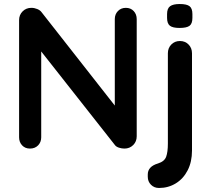

<svg xmlns="http://www.w3.org/2000/svg" viewBox="-20 -739 1050 955"><path d="M660 -644V-61Q660 -35 642.5 -17.5Q625 0 599 0Q585 0 571.5 -4.5Q558 -9 552 -17L185 -483V-56Q185 -32 169.5 -16Q154 0 129 0Q105 0 90 -16Q75 -32 75 -56V-639Q75 -665 92.5 -682.5Q110 -700 136 -700Q151 -700 165.5 -694Q180 -688 187 -678L551 -214V-644Q551 -668 566.5 -684Q582 -700 606 -700Q630 -700 645 -684Q660 -668 660 -644ZM715 140V129Q715 89 766 74Q798 64 806.5 40.5Q815 17 815 -25V-474Q815 -500 832 -517.5Q849 -535 875 -535Q901 -535 918 -517.5Q935 -500 935 -474V10Q935 66 913.5 108Q892 150 854.5 173Q817 196 771 196Q747 196 731 180Q715 164 715 140ZM811 -650V-669Q811 -697 826 -708Q841 -719 874 -719Q909 -719 923 -708Q937 -697 937 -669V-650Q937 -621 922.5 -610.5Q908 -600 873 -600Q839 -600 825 -611Q811 -622 811 -650Z"/></svg>

Font: Quicksand
Style: Bold
Weight: 700
Version: Version 3.000